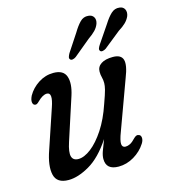

<svg xmlns="http://www.w3.org/2000/svg" viewBox="-99 -717 717 806"><g transform="rotate(-15 259.5 -313.5)"><path d="M432 -98Q442 -96.5 443.5 -84.8Q445 -73 436.5 -59.5Q417.5 -29.5 385.5 -10.5Q353.5 8.5 318.5 8.5Q264 8.5 264 -39Q264 -53.5 270.5 -71.8Q277 -90 288.5 -119Q242.5 -49.5 192.2 -20.5Q142 8.5 101 8.5Q50 8.5 40.8 -30.8Q31.5 -70 54 -134L111 -303.5Q132.5 -365.5 105.5 -365.5Q87.5 -365.5 64.5 -342.5Q53 -330.5 46 -333.5Q38 -334.5 36 -345.5Q34 -356.5 42.5 -374Q59 -403.5 89.2 -423Q119.5 -442.5 154.5 -442.5Q198 -442.5 208.8 -411.5Q219.5 -380.5 203.5 -330.5L143.5 -146Q129.5 -103.5 135 -84.8Q140.5 -66 163.5 -66Q188.5 -66 218.8 -89.2Q249 -112.5 277.8 -156.2Q306.5 -200 327 -261Q341.5 -301 345.8 -318Q350 -335 350 -346Q350 -360 346.8 -371.5Q343.5 -383 343.5 -397Q343.5 -418.5 361.8 -430.5Q380 -442.5 413 -442.5Q448.5 -442.5 455.8 -418.8Q463 -395 442.5 -343.5L364.5 -130.5Q351 -95.5 352.2 -80.2Q353.5 -65 368 -65Q377.5 -65 388 -70.2Q398.5 -75.5 413.5 -91.5Q424.5 -101.5 432 -98ZM291.5 -581Q307 -607 322.2 -622.5Q337.5 -638 358 -636Q374.5 -635 381.5 -623.2Q388.5 -611.5 383 -595Q377.5 -580 365.8 -567.8Q354 -555.5 335 -542.5L262.5 -482.5Q255.5 -477.5 248.2 -476.2Q241 -475 237.5 -479Q233 -483.5 235 -490.2Q237 -497 241.5 -505ZM425.5 -583Q441.5 -608.5 457.2 -623.2Q473 -638 493.5 -635.5Q509.5 -634 515.8 -621.5Q522 -609 516 -592.5Q509.5 -577.5 497.5 -565.8Q485.5 -554 466 -542L393 -483.5Q386 -479 378.8 -477.8Q371.5 -476.5 368 -481Q364 -486 366.5 -492.8Q369 -499.5 374 -507Z"/></g></svg>

Font: Fraunces 144pt S100
Style: Italic
Weight: 400
Italic angle: -16°
Version: Version 1.000; ttfautohint (v1.8.3)